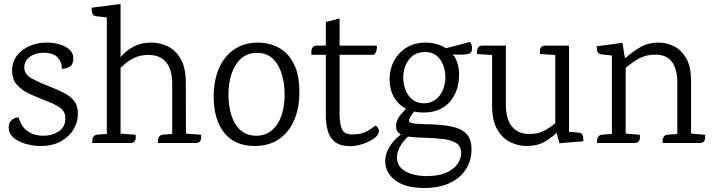

<svg xmlns="http://www.w3.org/2000/svg" viewBox="-20 -718 3584 964"><path d="M217 -504.2Q246.7 -504.2 277.1 -495.8Q307.6 -487.4 328.3 -469.4Q349 -451.4 348.2 -422.3Q347.5 -392.6 327.7 -381.9Q308 -371.2 290.4 -373Q291.2 -406.1 269.7 -429.2Q248.2 -452.3 202.4 -453.1Q159.8 -453.9 131.3 -433.7Q102.8 -413.5 102 -380.8Q101.2 -346.1 136.2 -326.1Q171.2 -306 229.5 -283.4Q270.5 -267.4 302.7 -250.7Q335 -233.9 353.4 -209.7Q371.9 -185.4 371.1 -145.5Q371.1 -105.4 348.8 -68.1Q326.6 -30.8 284 -7.5Q241.3 15.8 179.5 15Q141.6 14.2 105.5 3.3Q69.3 -7.6 46.4 -28.2Q23.4 -48.8 23.4 -78.7Q24.2 -102.5 39.3 -115.8Q54.3 -129 74.2 -128.2Q82.6 -88.6 114.2 -62.9Q145.7 -37.3 195.8 -36.5Q239.6 -35.7 273.4 -57.2Q307.2 -78.7 308 -120.7Q308.8 -157.9 282.1 -176.9Q255.5 -195.8 204.7 -214.6Q164.9 -229.8 127.2 -247.2Q89.4 -264.5 65 -292.4Q40.6 -320.2 40.6 -364.1Q41.4 -409.5 67.1 -441.2Q92.8 -472.8 132.7 -488.9Q172.6 -505 217 -504.2Z M742.4 -504.2Q782 -504.2 821.3 -485.7Q860.5 -467.2 886.7 -423.1Q912.9 -379.1 912.9 -302.1L913.7 0H844.6V-296Q844.6 -370.7 813.3 -406.4Q782 -442.1 726.3 -442.1Q690.5 -442.1 663.7 -431.5Q636.9 -420.8 613.3 -401.8Q589.7 -382.7 564 -358.2L557 -401.7Q575.4 -421.8 598.6 -445.6Q621.8 -469.4 656.7 -486.8Q691.6 -504.2 742.4 -504.2ZM582.1 -47.3 661 -41.3Q662 -36.3 661.8 -26.2Q661.6 -16.2 655.7 -8.1Q649.7 0 633.4 0H442.8Q443.8 -5 443.9 -14.6Q444 -24.2 450.2 -32.8Q456.5 -41.5 474.2 -42.5L516.2 -45.3ZM585.3 -698.2V0H516.2V-630.7L463.8 -636.3Q451.9 -637.5 446.7 -645.3Q441.4 -653.1 440.8 -663.2Q440.2 -673.4 440.2 -679.4ZM912.9 -47.3 989.5 -41.3Q990.5 -36.3 990.2 -26.2Q990 -16.2 984.1 -8.1Q978.1 0 961.8 0H772.4Q773.4 -5 773.5 -14.6Q773.6 -24.2 779.9 -32.8Q786.1 -41.5 803.8 -42.5L845.4 -45.3Z M1275.5 -504.2Q1309.7 -504.2 1345.7 -493.2Q1381.7 -482.2 1412.6 -455.2Q1443.6 -428.2 1462.9 -380.8Q1482.3 -333.4 1483.1 -259.7Q1483.9 -178.7 1457.7 -116.6Q1431.6 -54.5 1381.4 -19.8Q1331.1 15 1258.8 15Q1160.6 15 1107.6 -49.1Q1054.5 -113.3 1052.9 -227.7Q1052.2 -312.8 1079.4 -375Q1106.6 -437.2 1156.9 -470.7Q1207.3 -504.2 1275.5 -504.2ZM1268.4 -452.5Q1222.4 -452.5 1190.7 -424.1Q1159.1 -395.8 1143.1 -348.8Q1127 -301.9 1127 -243.1Q1127 -186.3 1141.9 -139Q1156.8 -91.8 1188 -64.1Q1219.2 -36.5 1267.6 -36.5Q1313.7 -37.3 1345.3 -64Q1376.9 -90.8 1393 -137.3Q1409 -183.8 1409 -243Q1409 -297.1 1394.9 -345.3Q1380.8 -393.4 1349.6 -423.3Q1318.4 -453.3 1268.4 -452.5Z M1615.9 -607.7 1685 -625.5V-148.5Q1685 -96.3 1696.8 -69.6Q1708.7 -43 1746.5 -43Q1767.7 -43 1784.8 -46Q1802 -48.9 1820.7 -58.1Q1839.3 -67.3 1864.5 -87Q1871.6 -84.7 1877 -77Q1882.3 -69.4 1882.3 -60.3Q1882.3 -40.4 1858.5 -23.2Q1834.6 -6.1 1801.1 4.9Q1767.7 15.8 1739.6 15.8Q1690 15.8 1663.3 -4.3Q1636.7 -24.4 1626.3 -59.4Q1615.9 -94.5 1615.9 -140.3ZM1571.6 -489.2H1872.1Q1873.1 -483.2 1871.9 -474.1Q1870.7 -465 1867.4 -456.7Q1864.1 -448.4 1857.1 -442.9H1543.2Q1543.2 -450.2 1543.5 -461.1Q1543.8 -471.9 1550 -480.6Q1556.2 -489.2 1571.6 -489.2Z M2284.8 -334.2Q2283.4 -284.3 2263.1 -243.4Q2242.8 -202.5 2203.8 -177.8Q2164.7 -153.1 2106.2 -153.1Q2029.3 -153.1 1984.9 -196Q1940.5 -238.9 1936.5 -306.7Q1933.4 -358.3 1954.1 -403.4Q1974.8 -448.5 2017 -476.3Q2059.1 -504.2 2117.7 -504.2Q2159.8 -504.2 2198.6 -487.2Q2237.4 -470.2 2261.9 -433.2Q2286.4 -396.3 2284.8 -334.2ZM2109.7 -199.3Q2144 -200 2167.8 -218.6Q2191.6 -237.1 2203.9 -266.9Q2216.2 -296.8 2216.2 -330.4Q2216.2 -363.1 2204.8 -392.4Q2193.4 -421.7 2170.1 -440Q2146.8 -458.2 2110.7 -456.6Q2060.9 -455.8 2032.8 -418.2Q2004.7 -380.6 2004.7 -328.4Q2004.7 -294.9 2016.6 -265.3Q2028.5 -235.7 2051.8 -217.5Q2075.1 -199.3 2109.7 -199.3ZM2043.8 -197.1 2082.3 -181.6Q2055.6 -155.5 2043.8 -136.9Q2031.9 -118.3 2033.5 -110.3Q2035 -103.3 2048 -100.1Q2061 -96.8 2081 -96.1Q2100.9 -95.4 2123.6 -94.2Q2202.6 -93 2251.6 -81.8Q2300.7 -70.6 2324 -43.7Q2347.3 -16.8 2347.3 31.8Q2347.3 89.1 2318.6 133Q2289.9 176.9 2236.9 201.4Q2183.8 225.9 2110.1 225.9Q2015.6 225.9 1964.9 187.5Q1914.2 149.1 1914.2 91.7Q1914.2 60.1 1928.3 32.1Q1942.5 4.2 1965.3 -18.8Q1988.2 -41.8 2015.5 -57.8Q2042.8 -73.8 2070.2 -80.8L2081.3 -63.2Q2052.1 -53.1 2027.5 -30.9Q2002.9 -8.7 1988 18.8Q1973.2 46.4 1973.2 73.4Q1973.2 118.6 2016 142.4Q2058.9 166.1 2123.9 166.1Q2180.5 166.1 2218.9 149.6Q2257.2 133.1 2276.3 106.3Q2295.4 79.5 2295.4 50.2Q2295.4 16.6 2271.8 1.1Q2248.2 -14.4 2206.7 -19.8Q2165.2 -25.2 2111 -26.4Q2070.2 -27.6 2037.9 -31Q2005.6 -34.4 1986.9 -46.4Q1968.3 -58.4 1968.3 -84.7Q1968.3 -114.4 1991.3 -141.8Q2014.4 -169.2 2043.8 -197.1ZM2195 -469.5 2339.9 -507.5Q2345.9 -500.5 2348.4 -489.4Q2350.9 -478.4 2349.4 -467.3Q2347.9 -456.2 2339.9 -450.2Q2331.9 -446.2 2313 -444.7Q2294.1 -443.2 2272.9 -443.7Q2251.6 -444.2 2235.8 -445.2Q2220 -446.2 2217 -445.2Z M2837.1 -56.7 2886 -52Q2898.5 -51.2 2903.1 -43.3Q2907.7 -35.5 2908.3 -25.6Q2908.9 -15.7 2908.9 -8.7L2788.3 1.3L2775.2 -51.5Q2749.5 -26.7 2713.6 -5.9Q2677.6 15 2622.3 15Q2582.6 15 2542.8 -3.9Q2503.1 -22.8 2476.9 -67.4Q2450.7 -111.9 2450.7 -187.9V-441.9L2375.3 -446.6Q2375.3 -450.6 2375 -457.3Q2374.7 -463.9 2376.6 -471.4Q2378.4 -478.9 2384.7 -484Q2391.1 -489.2 2402.7 -489.2H2519.8V-193.9Q2519.8 -118.9 2551.2 -82Q2582.6 -45.2 2638.1 -45.2Q2679.9 -45.2 2709.8 -60.5Q2739.7 -75.8 2768.1 -99.7V-441.9L2690.8 -446.6Q2690.8 -450.6 2690.6 -457.3Q2690.3 -463.9 2692.1 -471.4Q2693.9 -478.9 2700.2 -484Q2706.6 -489.2 2718.3 -489.2H2837.1Z M3449.7 -47.3 3519.9 -41.3Q3520.9 -36.3 3520.7 -26.2Q3520.5 -16.2 3514.6 -8.1Q3508.6 0 3492.3 0H3306.1Q3307.1 -5 3307.2 -14.6Q3307.3 -24.2 3313.5 -32.8Q3319.7 -41.5 3337.4 -42.5L3380.6 -45.3V-303.9Q3380.6 -370.5 3353.9 -407.1Q3327.1 -443.7 3270.3 -443.7Q3226.7 -443.7 3192.9 -426.6Q3159.1 -409.4 3121.3 -377.2V-47.3L3192.3 -41.3Q3193.3 -36.3 3193.1 -26.2Q3192.9 -16.2 3186.9 -8.1Q3181 0 3164.7 0H2977.2Q2978.2 -5 2978.3 -14.6Q2978.4 -24.2 2984.7 -32.8Q2990.9 -41.5 3008.6 -42.5L3052.2 -45.3V-439.4L2999.8 -445Q2987.9 -446.2 2982.7 -453.6Q2977.4 -460.9 2976.8 -470.3Q2976.2 -479.7 2976.2 -485.7L3105.1 -502.9L3117.6 -426.9H3120.6Q3149.6 -453.7 3191.1 -479Q3232.7 -504.2 3287.8 -504.2Q3327.5 -504.2 3364.4 -485.7Q3401.2 -467.2 3425.5 -425.1Q3449.7 -383.1 3449.7 -311.6Z"/></svg>

Font: Karma Variable Light
Style: Regular
Weight: 300
Designer: Joana Correia
Foundry: Indian Type Foundry
Version: Version 3.000